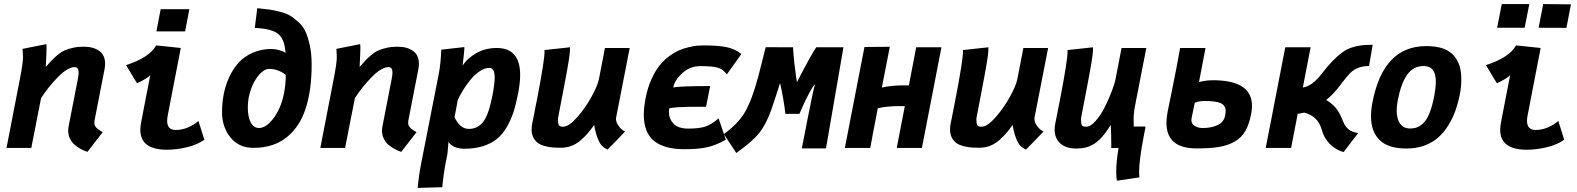

<svg xmlns="http://www.w3.org/2000/svg" viewBox="-20 -732 7804 950"><path d="M206.5 -400.9Q225.1 -421.9 235.6 -433.1Q246.1 -444.3 264.4 -459.7Q282.7 -475.1 299.3 -482.4Q315.9 -489.7 340.3 -495.4Q364.7 -501 393.6 -501Q441.9 -501 470.9 -480.2Q500 -459.5 500 -416.5Q500 -403.3 497.1 -388.7Q488.8 -346.2 472.4 -262.2Q456.1 -178.2 447.8 -135.7Q446.8 -131.8 446.8 -125.5Q446.8 -121.6 447.3 -117.9Q447.8 -114.3 449.5 -111.1Q451.2 -107.9 452.4 -105.5Q453.6 -103 457 -100.1Q460.4 -97.2 461.9 -95.5Q463.4 -93.8 468 -90.8Q472.7 -87.9 474.1 -86.7Q475.6 -85.4 481.2 -82.3Q486.8 -79.1 488.3 -78.1Q475.6 -62 450.4 -29.5Q425.3 2.9 412.6 19.5Q395.5 13.7 380.9 5.9Q366.2 -2 350.8 -14.4Q335.4 -26.9 326.4 -45.4Q317.4 -64 317.4 -85.9Q317.4 -95.2 319.8 -108.4L365.2 -341.3Q369.1 -360.8 369.1 -373Q369.1 -399.9 349.6 -399.9Q314.9 -399.9 266.1 -350.1Q217.3 -300.3 183.1 -246.1L134.8 0H12.2Q23.4 -57.6 45.7 -172.6Q67.9 -287.6 79.1 -344.7Q93.8 -419.9 93.8 -451.2Q93.8 -459 91.8 -490.2Q111.3 -494.1 150.6 -502Q189.9 -509.8 209.5 -513.7Q210.4 -508.8 210.4 -496.6Q210.4 -475.1 206.5 -400.9Z M774.9 -686.5H917L896 -576.7H753.9ZM752.4 -507.3Q772.9 -504.9 813.7 -501Q854.5 -497.1 874.5 -494.6L809.6 -159.2Q807.1 -145.5 807.1 -134.3Q807.1 -88.9 849.1 -88.9Q907.7 -88.9 961.9 -133.3Q966.8 -117.7 976.6 -86.9Q986.3 -56.2 991.2 -40.5Q956.5 -16.1 905.8 -3.7Q855 8.8 805.7 8.8Q674.3 8.8 674.3 -90.3Q674.3 -105.5 678.2 -126Q685.5 -165 700.7 -242.9Q715.8 -320.8 723.6 -359.9Q707 -343.3 658.2 -319.8Q648.9 -334.5 630.9 -364.7Q612.8 -395 604 -409.7Q719.7 -447.3 752.4 -507.3Z M1394 -361.8Q1355 -391.1 1312.5 -391.1Q1287.6 -391.1 1262.7 -363Q1237.8 -335 1221.9 -290.8Q1206.1 -246.6 1206.1 -202.1Q1206.1 -153.8 1220.5 -126.2Q1234.9 -98.6 1262.2 -98.6Q1277.8 -98.6 1295.7 -109.9Q1313.5 -121.1 1331.1 -143.8Q1348.6 -166.5 1362.5 -197Q1376.5 -227.5 1385.3 -270.8Q1394 -314 1394 -361.8ZM1252.9 -691.4Q1256.3 -690.9 1262.7 -690.4Q1295.9 -687 1313.7 -684.6Q1331.5 -682.1 1363.3 -674.3Q1395 -666.5 1413.3 -655.8Q1431.6 -645 1455.1 -624.3Q1478.5 -603.5 1491.2 -576.2Q1503.9 -548.8 1512.9 -507.1Q1522 -465.3 1522 -413.1Q1522 -284.2 1491.9 -193.4Q1461.9 -102.5 1397 -51.5Q1332 -0.5 1234.9 -0.5H1233.9H1232.9Q1161.6 -0.5 1120.1 -52.2Q1078.6 -104 1078.6 -176.3Q1078.6 -222.2 1086.9 -265.6Q1095.2 -309.1 1114 -350.1Q1132.8 -391.1 1160.6 -421.9Q1188.5 -452.6 1230.7 -471.2Q1272.9 -489.7 1324.2 -489.7Q1340.8 -489.7 1363 -483.4Q1385.3 -477.1 1392.6 -470.2Q1388.7 -537.6 1356.7 -564Q1324.7 -590.3 1240.7 -593.8Z M1759.3 -400.9Q1777.8 -421.9 1788.3 -433.1Q1798.8 -444.3 1817.1 -459.7Q1835.4 -475.1 1852.1 -482.4Q1868.7 -489.7 1893.1 -495.4Q1917.5 -501 1946.3 -501Q1994.6 -501 2023.7 -480.2Q2052.7 -459.5 2052.7 -416.5Q2052.7 -403.3 2049.8 -388.7Q2041.5 -346.2 2025.1 -262.2Q2008.8 -178.2 2000.5 -135.7Q1999.5 -131.8 1999.5 -125.5Q1999.5 -121.6 2000 -117.9Q2000.5 -114.3 2002.2 -111.1Q2003.9 -107.9 2005.1 -105.5Q2006.3 -103 2009.8 -100.1Q2013.2 -97.2 2014.6 -95.5Q2016.1 -93.8 2020.8 -90.8Q2025.4 -87.9 2026.9 -86.7Q2028.3 -85.4 2033.9 -82.3Q2039.6 -79.1 2041 -78.1Q2028.3 -62 2003.2 -29.5Q1978 2.9 1965.3 19.5Q1948.2 13.7 1933.6 5.9Q1918.9 -2 1903.6 -14.4Q1888.2 -26.9 1879.2 -45.4Q1870.1 -64 1870.1 -85.9Q1870.1 -95.2 1872.6 -108.4L1918 -341.3Q1921.9 -360.8 1921.9 -373Q1921.9 -399.9 1902.3 -399.9Q1867.7 -399.9 1818.8 -350.1Q1770 -300.3 1735.8 -246.1L1687.5 0H1564.9Q1576.2 -57.6 1598.4 -172.6Q1620.6 -287.6 1631.8 -344.7Q1646.5 -419.9 1646.5 -451.2Q1646.5 -459 1644.5 -490.2Q1664.1 -494.1 1703.4 -502Q1742.7 -509.8 1762.2 -513.7Q1763.2 -508.8 1763.2 -496.6Q1763.2 -475.1 1759.3 -400.9Z M2416.5 -259.3Q2427.7 -317.9 2427.7 -348.6Q2427.7 -396 2400.9 -396Q2378.4 -396 2353.8 -379.6Q2329.1 -363.3 2308.3 -337.9Q2287.6 -312.5 2271.5 -286.4Q2255.4 -260.3 2244.6 -236.3Q2242.2 -222.2 2237.1 -194.1Q2231.9 -166 2229 -151.9Q2255.9 -94.2 2299.8 -94.2Q2344.2 -94.2 2371.3 -129.9Q2398.4 -165.5 2416.5 -259.3ZM2149.9 -360.8Q2150.4 -362.8 2151.1 -367.2Q2151.9 -371.6 2152.3 -373.5Q2160.2 -414.6 2163.6 -486.3Q2182.6 -488.3 2220.5 -492.7Q2258.3 -497.1 2277.3 -499Q2277.3 -498.5 2277.6 -496.6Q2277.8 -494.6 2277.8 -493.7Q2277.8 -483.4 2269 -406.7Q2289.1 -440.9 2334.7 -467.8Q2380.4 -494.6 2437.5 -494.6Q2553.7 -494.6 2553.7 -361.3Q2553.7 -322.8 2543.5 -269Q2533.2 -216.3 2520.5 -177.2Q2507.8 -138.2 2487.1 -102.5Q2466.3 -66.9 2438.5 -44.4Q2410.6 -22 2370.1 -9Q2329.6 3.9 2277.8 3.9Q2223.1 3.9 2198.7 -29.3Q2198.2 -22.5 2196.8 -2.4Q2195.3 17.6 2193.8 29.8Q2192.4 37.1 2189.5 52Q2186.5 66.9 2185.1 74.2Q2173.8 132.3 2168.5 194.3Q2148.4 194.8 2107.9 196Q2067.4 197.3 2046.9 197.8Q2050.8 144 2064.9 71.3Z M2985.8 8.3Q2969.2 0 2959 -10Q2948.7 -20 2938 -45.7Q2927.2 -71.3 2919.9 -113.8Q2903.3 -90.3 2888.7 -73.2Q2874 -56.2 2853.8 -38.3Q2833.5 -20.5 2809.6 -11Q2785.6 -1.5 2759.3 -1H2754.9Q2731.9 -1 2714.1 -2.4Q2696.3 -3.9 2675.8 -9.3Q2655.3 -14.6 2641.8 -24.2Q2628.4 -33.7 2619.4 -50.8Q2610.4 -67.9 2610.4 -91.3Q2610.4 -106.9 2613.8 -122.6Q2617.7 -140.1 2621.3 -159.7Q2625 -179.2 2629.9 -204.3Q2634.8 -229.5 2638.2 -246.1Q2674.3 -433.6 2674.3 -475.1Q2674.3 -481.9 2673.8 -484.4Q2694.8 -486.8 2737.1 -491.2Q2779.3 -495.6 2800.3 -498V-493.2Q2800.3 -479 2797.6 -456.8Q2794.9 -434.6 2788.3 -397.5Q2781.7 -360.4 2776.1 -330.6Q2770.5 -300.8 2759 -241.2Q2747.6 -181.6 2740.7 -145.5V-144Q2740.7 -119.6 2745.4 -112.3Q2750 -105 2766.1 -105Q2794.4 -105 2835.2 -151.1Q2876 -197.3 2906.5 -252.7Q2937 -308.1 2943.4 -340.3Q2948.2 -365.7 2958.3 -417.2Q2968.3 -468.8 2973.1 -494.6H3095.7Q3084.5 -437 3062 -322Q3039.6 -207 3028.3 -149.4Q3027.8 -147.5 3027.8 -144Q3027.8 -126.5 3041.7 -107.7Q3055.7 -88.9 3072.8 -81.1Q3058.6 -65.9 3029.5 -36.1Q3000.5 -6.3 2985.8 8.3Z M3535.6 -146.5 3571.3 -41Q3522 -12.7 3478 -3.2Q3434.1 6.3 3366.2 6.3Q3267.6 6.3 3216.6 -34.4Q3165.5 -75.2 3165.5 -165Q3165.5 -201.2 3174.3 -246.1Q3184.1 -296.9 3202.4 -337.9Q3220.7 -378.9 3241.5 -405.5Q3262.2 -432.1 3288.6 -451.9Q3314.9 -471.7 3337.9 -481.9Q3360.8 -492.2 3386.7 -498.3Q3412.6 -504.4 3428.7 -505.9Q3444.8 -507.3 3461.4 -507.3Q3528.8 -507.3 3571.3 -499.5Q3613.8 -491.7 3648.4 -464.8L3576.7 -364.3Q3556.6 -390.1 3530.8 -397.5Q3504.9 -404.8 3444.8 -404.8Q3394 -404.8 3356.2 -370.4Q3318.4 -335.9 3311 -298.8Q3338.9 -306.2 3493.7 -306.2L3473.6 -203.6Q3415 -203.6 3388.7 -203.4Q3362.3 -203.1 3334.2 -201.4Q3306.2 -199.7 3291 -195.8Q3289.6 -187 3289.6 -178.2Q3289.6 -144.5 3312.5 -120.1Q3335.4 -95.7 3386.2 -95.7Q3440.9 -95.7 3470.9 -106Q3501 -116.2 3535.6 -146.5Z M3768.6 -498.5 3903.8 -498Q3905.8 -460.9 3910.6 -417.7Q3915.5 -374.5 3919.4 -349.6L3923.3 -325.2Q3989.7 -455.1 4018.6 -498H4153.3L4066.9 2.4H3947.3L3979.5 -162.1Q4003.9 -286.6 4012.7 -315.4Q4002 -305.7 3983.6 -271Q3965.3 -236.3 3953.9 -210.7Q3942.4 -185.1 3935.5 -168.5H3866.2Q3856.9 -246.1 3839.8 -321.3Q3810.1 -228 3797.4 -191.9Q3772 -118.7 3736.8 -74.5Q3701.7 -30.3 3623 24.9L3561.5 -68.8Q3631.8 -118.7 3666.3 -178Q3700.7 -237.3 3731.4 -351.6Z M4382.8 -500.5 4343.3 -298.8Q4392.1 -309.6 4448.7 -309.6H4477.1Q4483.4 -341.8 4513.2 -498H4638.2L4541.5 0H4417L4457 -207H4430.2Q4367.7 -207 4323.2 -196.3Q4304.7 -101.6 4298.3 -66.7Q4292 -31.7 4286.1 0H4160.2L4257.3 -499.5Z M5056.2 8.3Q5039.6 0 5029.3 -10Q5019 -20 5008.3 -45.7Q4997.6 -71.3 4990.2 -113.8Q4973.6 -90.3 4959 -73.2Q4944.3 -56.2 4924.1 -38.3Q4903.8 -20.5 4879.9 -11Q4856 -1.5 4829.6 -1H4825.2Q4802.2 -1 4784.4 -2.4Q4766.6 -3.9 4746.1 -9.3Q4725.6 -14.6 4712.2 -24.2Q4698.7 -33.7 4689.7 -50.8Q4680.7 -67.9 4680.7 -91.3Q4680.7 -106.9 4684.1 -122.6Q4688 -140.1 4691.7 -159.7Q4695.3 -179.2 4700.2 -204.3Q4705.1 -229.5 4708.5 -246.1Q4744.6 -433.6 4744.6 -475.1Q4744.6 -481.9 4744.1 -484.4Q4765.1 -486.8 4807.4 -491.2Q4849.6 -495.6 4870.6 -498V-493.2Q4870.6 -479 4867.9 -456.8Q4865.2 -434.6 4858.6 -397.5Q4852.1 -360.4 4846.4 -330.6Q4840.8 -300.8 4829.3 -241.2Q4817.9 -181.6 4811 -145.5V-144Q4811 -119.6 4815.7 -112.3Q4820.3 -105 4836.4 -105Q4864.7 -105 4905.5 -151.1Q4946.3 -197.3 4976.8 -252.7Q5007.3 -308.1 5013.7 -340.3Q5018.6 -365.7 5028.6 -417.2Q5038.6 -468.8 5043.5 -494.6H5166Q5154.8 -437 5132.3 -322Q5109.9 -207 5098.6 -149.4Q5098.1 -147.5 5098.1 -144Q5098.1 -126.5 5112.1 -107.7Q5126 -88.9 5143.1 -81.1Q5128.9 -65.9 5099.9 -36.1Q5070.8 -6.3 5056.2 8.3Z M5589.8 -106H5648.4Q5646.5 -97.7 5643.3 -79.8Q5640.1 -62 5638.7 -55.7Q5616.2 61.5 5616.2 119.6Q5616.2 136.2 5618.2 145.5L5506.3 162.1Q5502.9 143.6 5502.9 117.2Q5502.9 68.4 5514.6 0L5478.5 0.5V-16.1Q5478.5 -58.1 5476.1 -113.8Q5452.6 -76.7 5431.2 -52.7Q5409.7 -28.8 5388.2 -17.1Q5366.7 -5.4 5348.1 -1.2Q5329.6 2.9 5305.2 2.9Q5255.4 2.9 5226.8 -22Q5198.2 -46.9 5198.2 -91.3Q5198.2 -106.9 5201.7 -122.6Q5205.6 -140.1 5209.2 -159.7Q5212.9 -179.2 5217.8 -204.3Q5222.7 -229.5 5226.1 -246.1Q5262.2 -433.6 5262.2 -475.1Q5262.2 -481.9 5261.7 -484.4Q5282.7 -486.8 5325 -491.2Q5367.2 -495.6 5388.2 -498V-493.2Q5388.2 -479 5385.5 -456.8Q5382.8 -434.6 5376.2 -397.5Q5369.6 -360.4 5364 -330.6Q5358.4 -300.8 5346.9 -241.2Q5335.4 -181.6 5328.6 -145.5V-144Q5328.6 -119.6 5333.3 -112.3Q5337.9 -105 5354 -105Q5375.5 -105 5400.4 -132.8Q5425.3 -160.6 5445.1 -199.7Q5464.8 -238.8 5479.7 -277.1Q5494.6 -315.4 5499.5 -340.3Q5504.4 -365.7 5514.4 -417.2Q5524.4 -468.8 5529.3 -494.6H5651.9Q5640.6 -437 5623.5 -349.4Q5606.4 -261.7 5595.2 -204.1Q5588.9 -171.4 5588.9 -137.7Q5588.9 -123.5 5589.8 -106Z M5938 -232.4Q5926.3 -232.4 5914.6 -230.2Q5902.8 -228 5897.5 -225.6L5891.6 -223.6Q5890.1 -216.3 5875.5 -145.5Q5875 -143.1 5875 -137.7Q5875 -119.6 5891.1 -109.1Q5907.2 -98.6 5931.6 -98.6Q5973.6 -98.6 6004.6 -113Q6035.6 -127.4 6042 -160.6Q6044.4 -173.8 6044.4 -182.1Q6044.4 -210 6020.8 -221.2Q5997.1 -232.4 5938 -232.4ZM5819.3 -494.6H5839.8H5944.8L5912.6 -326.2Q5947.8 -335 5981.4 -335Q6174.8 -335 6174.8 -208Q6174.8 -189 6170.4 -167Q6160.6 -116.2 6141.6 -83.5Q6122.6 -50.8 6089.1 -31.5Q6055.7 -12.2 6011.5 -4.9Q5967.3 2.4 5900.4 2.4Q5751.5 2.4 5751.5 -124Q5751.5 -149.4 5757.3 -179.2Q5760.3 -192.9 5775.9 -270Q5791.5 -347.2 5801.8 -400.4Q5806.6 -426.8 5810.8 -449.5Q5814.9 -472.2 5819.3 -494.6Z M6542 -237.3Q6570.8 -220.7 6590.6 -196.3Q6610.4 -171.9 6626.5 -128.9Q6644 -81.5 6700.2 -73.7L6627.9 20.5Q6589.4 9.8 6560.5 -19Q6531.7 -47.9 6521 -86.9Q6510.7 -124.5 6488.8 -145.3Q6466.8 -166 6433.6 -174.8L6400.9 -168.5L6368.2 0H6242.7L6339.4 -498H6464.8L6426.3 -298.8Q6472.7 -306.6 6516.6 -363.3Q6546.9 -402.8 6572.5 -429.2Q6598.1 -455.6 6620.4 -471.9Q6642.6 -488.3 6667.7 -496.6Q6692.9 -504.9 6715.8 -507.6Q6738.8 -510.3 6772 -510.3L6753.9 -405.3Q6722.2 -405.3 6699.5 -396Q6676.8 -386.7 6660.4 -370.4Q6644 -354 6619.1 -320.8Q6577.6 -264.6 6542 -237.3Z M7020.5 -120.6Q7057.6 -154.8 7076.7 -258.8Q7077.1 -260.3 7077.6 -262.7Q7078.1 -265.1 7078.1 -266.6Q7084.5 -302.2 7084.5 -327.6Q7084.5 -405.3 7024.4 -405.3Q6972.2 -405.3 6941.9 -361.3Q6911.6 -317.4 6896 -235.4Q6890.6 -207 6890.6 -185.1Q6890.6 -143.6 6907.7 -119.9Q6924.8 -96.2 6958.5 -96.2Q6978 -96.7 6991.2 -101.8Q7004.4 -106.9 7020.5 -120.6ZM6939 2.9Q6849.1 2.9 6806.4 -38.8Q6763.7 -80.6 6763.7 -156.7Q6763.7 -189.5 6771 -226.6Q6824.7 -503.9 7036.6 -503.9Q7106.9 -503.9 7146 -479.7Q7185.1 -455.6 7201.7 -405.8Q7210.4 -379.4 7210.4 -339.4Q7210.4 -300.8 7203.1 -265.1Q7194.3 -221.2 7180.9 -183.6Q7167.5 -146 7145.5 -110.8Q7123.5 -75.7 7095.5 -51Q7067.4 -26.4 7027.6 -11.7Q6987.8 2.9 6939.9 2.9Z M7615.7 -711.9 7752.9 -710.4 7730.5 -594.2 7592.8 -594.7ZM7410.6 -711.9H7546.9L7523.9 -594.7H7387.7ZM7481 -507.3Q7501.5 -504.9 7542.2 -501Q7583 -497.1 7603 -494.6L7538.1 -159.2Q7535.6 -145.5 7535.6 -134.3Q7535.6 -88.9 7577.6 -88.9Q7636.2 -88.9 7690.4 -133.3Q7695.3 -117.7 7705.1 -86.9Q7714.8 -56.2 7719.7 -40.5Q7685.1 -16.1 7634.3 -3.7Q7583.5 8.8 7534.2 8.8Q7402.8 8.8 7402.8 -90.3Q7402.8 -105.5 7406.7 -126Q7414.1 -165 7429.2 -242.9Q7444.3 -320.8 7452.1 -359.9Q7435.5 -343.3 7386.7 -319.8Q7377.4 -334.5 7359.4 -364.7Q7341.3 -395 7332.5 -409.7Q7448.2 -447.3 7481 -507.3Z"/></svg>

Font: Fantasque Sans Mono
Style: Bold Italic
Weight: 700
Italic angle: -11°
Monospace: yes
Designer: Jany Belluz
Version: Version 1.7.1